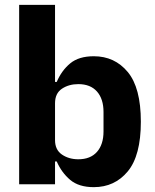

<svg xmlns="http://www.w3.org/2000/svg" viewBox="-20 -760 640 792"><path d="M59 -740H207V-422H214Q234 -469 269.5 -498.5Q305 -528 367 -528Q453 -528 507 -463Q561 -398 561 -258Q561 -118 507 -53Q453 12 367 12Q305 12 269.5 -18Q234 -48 214 -94H207V0H59ZM303 -103Q353 -103 380 -133.5Q407 -164 407 -218V-298Q407 -352 380 -382.5Q353 -413 303 -413Q264 -413 235.5 -394Q207 -375 207 -334V-182Q207 -142 235.5 -122.5Q264 -103 303 -103Z"/></svg>

Font: Lilex Nerd Font
Style: Bold
Weight: 700
Designer: Mike Abbink, Paul van der Laan, Pieter van Rosmalen, Mikhael Khrustik
Foundry: Mikhael Khrustik
Version: Version 2.400; ttfautohint (v1.8.4.7-5d5b);Nerd Fonts 3.3.0